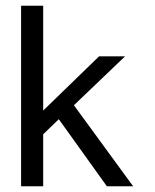

<svg xmlns="http://www.w3.org/2000/svg" viewBox="-20 -651 540 671"><path d="M53.7 -630.9H130.9V-264.6L326.2 -454.1H417L238.3 -283.2L445.3 0H353.5L185.5 -234.4L130.9 -181.6V0H53.7Z"/></svg>

Font: BabelStone Pseudographica Colour
Style: Regular
Weight: 400
Designer: Andrew West
Foundry: BabelStone
Version: Version 16.0.0